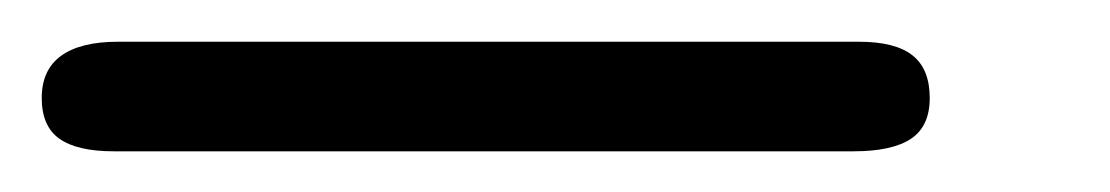

<svg xmlns="http://www.w3.org/2000/svg" viewBox="-71 35 532 92"><path d="M-16.5 107.5Q-34 107.5 -42.5 101.5Q-51 95.5 -51 82Q-51 68.5 -41.8 61.8Q-32.5 55 -14.5 55H340.5Q358 55 366.2 61.5Q374.5 68 374.5 82Q374.5 95.5 365.5 101.5Q356.5 107.5 338 107.5Z"/></svg>

Font: Edu VIC WA NT Hand Pre
Style: Regular
Weight: 400
Designer: Tina and Corey Anderson, Eben Sorkin, Mirko Velimirovic
Foundry: Google for Education
Version: Version 1.000